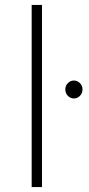

<svg xmlns="http://www.w3.org/2000/svg" viewBox="-20 -762 361 782"><path d="M109 -742H151V0H109ZM316 -398Q316 -382 305.5 -371.5Q295 -361 281 -361Q267 -361 256.5 -371.5Q246 -382 246 -398Q246 -413 256.5 -423.5Q267 -434 281 -434Q295 -434 305.5 -423.5Q316 -413 316 -398Z"/></svg>

Font: Montserrat arm2 ExtraLight
Style: Regular
Weight: 275
Designer: Julieta Ulanovsky
Foundry: Julieta Ulanovsky
Version: Version 6.000